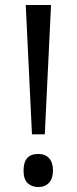

<svg xmlns="http://www.w3.org/2000/svg" viewBox="-20 -734 307 768"><path d="M159.2 -196.8H107.9L83 -713.9H184.1ZM74.2 -51.8Q74.2 -118.2 132.8 -118.2Q161.1 -118.2 176.5 -101.1Q191.9 -84 191.9 -51.8Q191.9 -20.5 176.3 -3.2Q160.6 14.2 132.8 14.2Q107.4 14.2 90.8 -1.2Q74.2 -16.6 74.2 -51.8Z"/></svg>

Font: f0_25842 
Style: Regular
Weight: 400
Foundry: Ascender Corporation
Version: Version 1.10